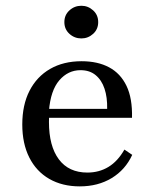

<svg xmlns="http://www.w3.org/2000/svg" viewBox="-20 -642 542 673"><path d="M259.7 11.3Q198.4 11.3 152.8 -14.9Q107.3 -41.1 82.7 -89.9Q58.1 -138.7 58.1 -205.6Q58.1 -274.2 83.5 -323.8Q108.9 -373.4 155.6 -400.4Q202.4 -427.4 266.1 -427.4Q322.6 -427.4 362.5 -406Q402.4 -384.7 423.4 -341.1Q444.4 -297.6 442.7 -229H117.7L116.1 -260.5H355.6Q356.5 -300.8 346.4 -331Q336.3 -361.3 315.3 -378.6Q294.4 -396 262.1 -396Q218.5 -396 187.9 -360.5Q157.3 -325 151.6 -253.2L153.2 -250.8Q152.4 -242.7 152 -233.9Q151.6 -225 151.6 -214.5Q151.6 -129.8 186.3 -83.5Q221 -37.1 286.3 -37.1Q327.4 -37.1 360.1 -56.9Q392.7 -76.6 416.1 -117.7L443.5 -99.2Q419.4 -46.8 371.4 -17.7Q323.4 11.3 259.7 11.3ZM265.3 -507.3Q241.1 -507.3 223.4 -523.4Q205.6 -539.5 205.6 -564.5Q205.6 -589.5 223.4 -605.6Q241.1 -621.8 265.3 -621.8Q288.7 -621.8 306.5 -605.6Q324.2 -589.5 324.2 -564.5Q324.2 -539.5 306.5 -523.4Q288.7 -507.3 265.3 -507.3Z"/></svg>

Font: Playfair 12pt Medium
Style: Regular
Weight: 500
Designer: Claus Eggers Sørensen
Foundry: Claus Eggers Sørensen
Version: Version 2.000;gftools[0.9.28]